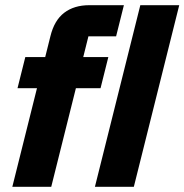

<svg xmlns="http://www.w3.org/2000/svg" viewBox="-20 -720 711 740"><path d="M27.5 0 122.5 -380H47.5L77.5 -500H154.2L174.2 -580Q189.2 -641.7 227.5 -670.8Q265.8 -700 324.2 -700H457.5L427.5 -580H320.8L300.8 -500H397.5L367.5 -380H272.5L177.5 0ZM345.8 0 520.8 -700H670.8L495.8 0Z"/></svg>

Font: Funnel Sans ExtraBold
Style: Italic
Weight: 800
Italic angle: -14.036°
Version: Version 1.000; Beta; Release 5; Build 24; ttfautohint (v1.8.